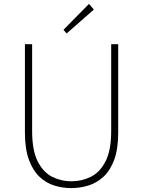

<svg xmlns="http://www.w3.org/2000/svg" viewBox="-20 -953 734 986"><path d="M346 13Q302 13 259.5 0Q217 -13 183 -45Q149 -77 128.5 -132.5Q108 -188 108 -272V-726H145V-280Q145 -181 173.5 -124.5Q202 -68 248 -45Q294 -22 346 -22Q400 -22 446.5 -45Q493 -68 522 -124.5Q551 -181 551 -280V-726H587V-272Q587 -188 566.5 -132.5Q546 -77 511 -45Q476 -13 433 0Q390 13 346 13ZM322 -781 306 -800 437 -933 462 -904Z"/></svg>

Font: Noto Sans HK Thin
Style: Regular
Weight: 100
Designer: Ryoko NISHIZUKA 西塚涼子 (kana, bopomofo & ideographs); Paul D. Hunt (Latin, Greek & Cyrillic); Sandoll Communications 산돌커뮤니
Foundry: Adobe
Version: Version 2.004-H2;hotconv 1.0.118;makeotfexe 2.5.65603